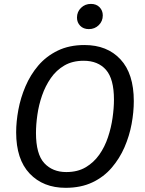

<svg xmlns="http://www.w3.org/2000/svg" viewBox="-20 -926 726 959"><path d="M402 -701.1Q515.2 -701.1 581.7 -629.6Q648.3 -558.1 648.3 -421.1Q648.3 -366.1 637.3 -306.5Q626.3 -247 601.8 -190.5Q577.2 -134 537.7 -88Q498.2 -41.9 441.1 -14.9Q384 12.1 307.9 12.1Q195.7 12.1 128.2 -59Q60.7 -130 60.7 -265Q60.7 -318.1 71.7 -377.6Q82.7 -437.1 107.2 -494.6Q131.7 -552.1 171.2 -598.6Q210.8 -645.1 268.3 -673.1Q325.9 -701.1 402 -701.1ZM397.9 -622.5Q342 -622.5 301.7 -599Q261.3 -575.5 233.9 -536Q206.5 -496.5 190.1 -449.1Q173.6 -401.6 166.7 -352.7Q159.7 -303.8 159.7 -261.9Q159.7 -156.3 201 -111.4Q242.3 -66.6 311.1 -66.6Q367.9 -66.6 408.2 -90.6Q448.6 -114.6 476 -153.5Q503.4 -192.5 519.3 -240.5Q535.3 -288.4 542.2 -337.4Q549.2 -386.3 549.2 -428.2Q549.2 -531.8 509.4 -577.2Q469.6 -622.5 397.9 -622.5ZM423.9 -780.6Q396.7 -780.6 380.6 -797.2Q364.5 -813.8 364.5 -838Q364.5 -867.2 384.7 -886.8Q404.8 -906.5 434 -906.5Q461.2 -906.5 477.3 -889.9Q493.4 -873.3 493.4 -849.1Q493.4 -819.9 473.2 -800.3Q453.1 -780.6 423.9 -780.6Z"/></svg>

Font: Fira Sans Variable
Style: Italic
Weight: 397
Italic angle: -8°
Designer: Carrois Corporate & Edenspiekermann AG
Foundry: Carrois Corporate GbR & Edenspiekermann AG
Version: Version 4.202